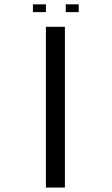

<svg xmlns="http://www.w3.org/2000/svg" viewBox="-20 -840 505 868"><path d="M273.4 -718.8V7.8H187.5V-718.8ZM335.9 -820.3V-785.2H277.3V-820.3ZM187.5 -820.3V-785.2H128.9V-820.3Z"/></svg>

Font: 和音 by 宁静之雨，公众号njzyshare
Style: Regular
Weight: 400
Designer: Steve Matteson
Foundry: Ascender Corporation
Version: Version 6.00;June 8, 2018;FontCreator 11.0.0.2388 32-bit